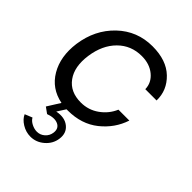

<svg xmlns="http://www.w3.org/2000/svg" viewBox="-228 -666 1022 1022"><g transform="rotate(45 283.0 -155.0)"><path d="M305.2 -478Q225.1 -478 170.7 -423.6Q116.2 -369.1 103 -276.9Q89.8 -184.1 129.9 -128.7Q169.9 -73.2 250 -73.2Q307.1 -73.2 352.5 -105.7Q397.9 -138.2 418.9 -188H501Q474.1 -106 404.1 -50Q334 5.9 231 5.9H222.2L191.9 53.2Q246.1 42 279.5 68.6Q313 95.2 306.2 143.1Q300.3 186 266.1 215.6Q231.9 245.1 189 245.1Q154.8 245.1 124.5 226.6Q94.2 208 83 182.1L125 165Q133.8 181.2 154.3 191.7Q174.8 202.1 194.8 202.1Q219.7 202.1 238.8 185.1Q257.8 168 261.2 143.1Q266.1 107.9 238.5 94.5Q210.9 81.1 167 97.2L133.8 73.2L179.2 1Q88.4 -17.1 43.7 -93.5Q-1 -169.9 13.2 -276.9Q30.3 -398.9 112.1 -477.1Q193.8 -555.2 309.1 -555.2Q414.1 -555.2 471.9 -499.5Q529.8 -443.8 527.8 -366.2H442.9Q441.9 -414.1 403.1 -446Q364.3 -478 305.2 -478Z"/></g></svg>

Font: Oakes Grotesk
Style: Italic
Weight: 400
Designer: Samuel Oakes
Foundry: Samuel Oakes
Version: Version 1.0 | wf-rip DC20170320